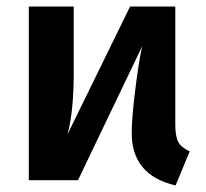

<svg xmlns="http://www.w3.org/2000/svg" viewBox="-20 -550 630 586"><path d="M515 -170Q515 -134 524 -117Q533 -100 559 -88L516 16Q382 -15 382 -144Q382 -189 393 -277.5Q404 -366 414 -409L218 0H68V-530H205V-327Q205 -210 186 -140L377 -530H515Z"/></svg>

Font: Fira Sans SemiBold
Style: Regular
Weight: 600
Designer: bBox Type GmbH & Carrois Corporate GbR & Edenspiekermann AG
Foundry: bBox Type GmbH & Carrois Corporate GbR & Edenspiekermann AG
Version: Version 4.301;PS 004.301;hotconv 1.0.88;makeotf.lib2.5.64775